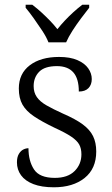

<svg xmlns="http://www.w3.org/2000/svg" viewBox="-20 -786 476 816"><path d="M209 10Q157 10 122 -3.5Q87 -17 69.5 -41Q52 -65 52 -96Q52 -118 60 -131.5Q68 -145 79 -150.5Q90 -156 101 -156Q101 -102 124.5 -66Q148 -30 213 -30Q268 -30 297 -59Q326 -88 326 -130Q326 -155 316.5 -172Q307 -189 282.5 -205.5Q258 -222 212 -243Q158 -269 124.5 -291.5Q91 -314 75.5 -341.5Q60 -369 60 -410Q60 -473 106.5 -508.5Q153 -544 231 -544Q278 -544 309 -530.5Q340 -517 355 -495.5Q370 -474 370 -450Q370 -426 356 -411.5Q342 -397 315 -397Q315 -452 291.5 -478.5Q268 -505 222 -505Q170 -505 146.5 -481Q123 -457 123 -420Q123 -393 136.5 -373.5Q150 -354 178 -338Q206 -322 248 -303Q301 -280 331.5 -257.5Q362 -235 375.5 -207.5Q389 -180 389 -142Q389 -69 339.5 -29.5Q290 10 209 10ZM186 -606Q177 -629 159.5 -655.5Q142 -682 123.5 -708Q105 -734 89 -753V-766H117Q138 -750 156.5 -733Q175 -716 192 -698.5Q209 -681 224 -662Q239 -681 255.5 -698.5Q272 -716 290.5 -733Q309 -750 330 -766H359V-753Q344 -734 324.5 -708Q305 -682 288 -655.5Q271 -629 261 -606Z"/></svg>

Font: Noto Serif Tibetan Light
Style: Regular
Weight: 300
Version: Version 2.103